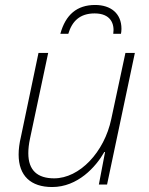

<svg xmlns="http://www.w3.org/2000/svg" viewBox="-20 -743 598 773"><path d="M223 -607H255C270 -657 301 -689 361 -689C425 -689 442 -648 436 -607H467C468 -612 469 -619 469 -627C469 -689 426 -723 363 -723C290 -723 244 -684 223 -607ZM190 10C293 10 366 -71 400 -131H403L378 0H411L523 -530H485L428 -264C400 -130 300 -25 198 -25C131 -25 94 -57 94 -126C94 -143 96 -163 101 -186L174 -530H135L64 -191C58 -166 55 -142 55 -121C55 -35 104 10 190 10Z"/></svg>

Font: Noto Sans ExtraLight
Style: Italic
Weight: 200
Italic angle: -12°
Designer: Monotype Design Team
Foundry: Monotype Imaging Inc.
Version: Version 2.013